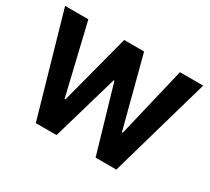

<svg xmlns="http://www.w3.org/2000/svg" viewBox="-140 -965 1315 1202"><g transform="rotate(30 518.0 -363.5)"><path d="M226.9 0 18.8 -727.3H186.8L307.2 -221.9H313.2L446 -727.3H589.8L722.3 -220.9H728.7L849.1 -727.3H1017L808.9 0H659.1L520.6 -475.5H514.9L376.8 0Z"/></g></svg>

Font: Inter UI
Style: Bold
Weight: 700
Designer: Rasmus Andersson
Foundry: rsms
Version: 3.2;8d6f07862